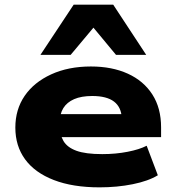

<svg xmlns="http://www.w3.org/2000/svg" viewBox="-20 -795 746 826"><path d="M408 11Q293 11 211.5 -20.5Q130 -52 88 -109.5Q46 -167 46 -246Q46 -324 86 -382.5Q126 -441 200 -475Q274 -509 371 -509Q462 -509 530 -478Q598 -447 635.5 -388.5Q673 -330 673 -247V-205H210V-304H525L504 -286Q502 -334 470.5 -358Q439 -382 377 -382Q330 -382 299 -368.5Q268 -355 252.5 -330Q237 -305 237 -269V-256Q237 -216 253 -188.5Q269 -161 308.5 -146.5Q348 -132 420 -132Q478 -132 529 -142Q580 -152 611 -168L659 -41Q618 -16 551 -2.5Q484 11 408 11ZM154 -559 297 -775H467L609 -559H479L382 -676L284 -559Z"/></svg>

Font: Nunito Sans 10pt Expanded Black
Style: Regular
Weight: 900
Width: 7
Designer: Vernon Adams
Foundry: Vernon Adams
Version: Version 3.101;gftools[0.9.27]